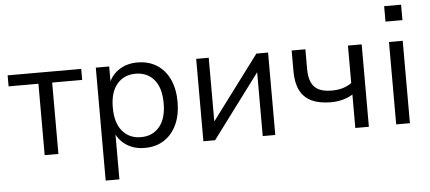

<svg xmlns="http://www.w3.org/2000/svg" viewBox="-55 -823 2526 1128"><g transform="rotate(-5 1207.5 -259.0)"><path d="M181 0V-421H5V-486H439V-421H262V0Z M525 180V-486H604V-371H594Q610 -428 657.5 -461.5Q705 -495 771 -495Q836 -495 884.5 -464.5Q933 -434 959.5 -377.5Q986 -321 986 -243Q986 -166 959.5 -109.5Q933 -53 885 -22Q837 9 771 9Q705 9 658 -24.5Q611 -58 594 -114H606V180ZM754 -56Q823 -56 863.5 -104.5Q904 -153 904 -243Q904 -334 863.5 -382Q823 -430 754 -430Q686 -430 645 -382Q604 -334 604 -243Q604 -153 645 -104.5Q686 -56 754 -56Z M1117 0V-486H1191V-77H1166L1472 -486H1541V0H1467V-410H1492L1186 0Z M2013 0V-197Q1985 -180 1952.5 -171.5Q1920 -163 1884 -163Q1815 -163 1769.5 -185Q1724 -207 1702 -251.5Q1680 -296 1680 -363V-486H1761V-369Q1761 -321 1775 -290.5Q1789 -260 1818 -245.5Q1847 -231 1894 -231Q1930 -231 1958 -239Q1986 -247 2012 -265V-486H2093V0Z M2244 -607V-698H2344V-607ZM2254 0V-486H2335V0Z"/></g></svg>

Font: NunitoSans1
Style: Book
Weight: 400
Designer: Vernon Adams
Foundry: Vernon Adams
Version: Version 3.101;gftools[0.9.27]